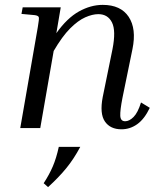

<svg xmlns="http://www.w3.org/2000/svg" viewBox="-20 -525 657 787"><path d="M594 -83Q572 -37 542.5 -16Q513 5 478 5Q432 5 410 -27Q388 -59 401 -127L441 -323Q456 -399 439 -433Q422 -467 383 -467Q359 -467 329.5 -454Q300 -441 267.5 -408.5Q235 -376 200 -316L145 0H63L135 -414Q141 -448 139 -454.5Q137 -461 122 -463L68 -468L73 -495H229L211 -389Q255 -451 303.5 -478Q352 -505 401 -505Q475 -505 507.5 -456Q540 -407 523 -324L482 -124Q472 -73 473 -50.5Q474 -28 493 -28Q510 -28 527.5 -45.5Q545 -63 558 -105ZM177 242 159 226Q182 191 196.5 157Q211 123 221 77H309Q283 126 252 164Q221 202 177 242Z"/></svg>

Font: Inria Serif
Style: Italic
Weight: 400
Italic angle: -10°
Designer: Black Foundry Team
Foundry: Black Foundry
Version: Version 1.000; ttfautohint (v1.8.3)